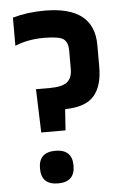

<svg xmlns="http://www.w3.org/2000/svg" viewBox="-52 -733 510 780"><g transform="rotate(-5 203.5 -343.0)"><path d="M153.5 9Q85 9 85 -57.5Q85 -124 153.5 -124Q222 -124 222 -57.5Q222 9 153.5 9ZM160 -695Q361 -695 361 -537V-448Q361 -370 326 -330Q291 -290 208 -289L202 -203H103L97 -380H154Q204 -380 224.5 -396.5Q245 -413 245 -450V-526Q245 -557 228 -571Q211 -585 146.5 -585Q82 -585 29 -563V-678Q89 -695 160 -695Z"/></g></svg>

Font: Khand SemiBold
Style: Regular
Weight: 600
Designer: Devanagari: Sanchit Sawaria, Jyotish Sonowal; Latin: Satya Rajpurohit
Foundry: Indian Type Foundry
Version: Version 1.101;PS 1.0;hotconv 1.0.78;makeotf.lib2.5.61930; tt